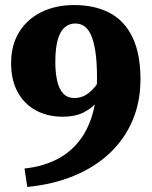

<svg xmlns="http://www.w3.org/2000/svg" viewBox="-20 -639 600 760"><path d="M77 28 88 101Q190 91 272.5 57Q355 23 414 -32.5Q473 -88 504.5 -162Q536 -236 536 -325Q536 -426 504.5 -491.5Q473 -557 414 -588Q355 -619 274 -619Q200 -619 143.5 -591Q87 -563 55.5 -511.5Q24 -460 24 -389Q24 -321 50.5 -273.5Q77 -226 123 -201.5Q169 -177 229 -177Q277 -177 311 -194Q345 -211 366.5 -238.5Q388 -266 398 -294L391 -356Q378 -325 360.5 -301.5Q343 -278 322 -264.5Q301 -251 275 -251Q247 -251 230.5 -268.5Q214 -286 206.5 -318Q199 -350 199 -394Q199 -432 204 -461Q209 -490 219 -508.5Q229 -527 244 -536.5Q259 -546 278 -546Q298 -546 313.5 -535.5Q329 -525 340 -501Q351 -477 357.5 -435.5Q364 -394 364 -331Q364 -245 344.5 -181.5Q325 -118 288 -74Q251 -30 197.5 -4.5Q144 21 77 28Z"/></svg>

Font: Roboto Serif 36pt
Style: Bold
Weight: 700
Version: Version 1.008